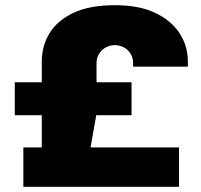

<svg xmlns="http://www.w3.org/2000/svg" viewBox="-20 -720 773 740"><path d="M70 0V-152H141V-276H37V-403H141V-482Q141 -543 171 -592Q201 -641 263 -670.5Q325 -700 423 -700Q516 -700 578 -670.5Q640 -641 672 -592Q704 -543 704 -483V-463H493V-477Q493 -497 483.5 -512.5Q474 -528 458 -537Q442 -546 423 -546Q403 -546 387 -537Q371 -528 361.5 -512Q352 -496 352 -477V-403H487V-276H351L329 -152H670V0Z"/></svg>

Font: Archivo SemiExpanded Black
Style: Regular
Weight: 900
Width: 6
Designer: Hector Gatti
Foundry: Omnibus-Type
Version: Version 2.001